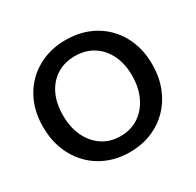

<svg xmlns="http://www.w3.org/2000/svg" viewBox="-149 -838 1031 1012"><g transform="rotate(-30 367.0 -332.0)"><path d="M77.4 -511.2C49.1 -460.5 35 -401.6 35 -334.6C35 -284.2 43.1 -238 59.4 -195.9C75.6 -153.8 98.8 -117.4 128.5 -86.7C158.2 -55.9 193.5 -32.3 234 -15.7C274.6 0.9 318.9 9.2 366.9 9.2C414.9 9.2 459 0.9 499.6 -15.7C540.2 -32.3 575.4 -55.9 605.2 -86.7C635 -117.4 658 -153.6 674.3 -195.4C690.6 -237.2 698.7 -283.3 698.7 -333.7C698.7 -400.7 684.5 -459.7 656.3 -510.7C628 -561.7 588.8 -601.5 538.7 -630.1C488.7 -658.7 431.1 -673 365.9 -673C302 -673 245 -658.7 194.9 -630.1C144.8 -601.5 105.6 -561.9 77.3 -511.2ZM255.8 -545.3C287.4 -565.3 324.2 -575.2 366 -575.2C408.4 -575.2 445.4 -565.3 477 -545.3C508.7 -525.3 533.3 -497.4 550.8 -461.4C568.4 -425.4 577.1 -383.5 577.1 -335.6C577.1 -287 568.1 -244.1 550.3 -207C532.5 -169.8 507.8 -140.7 476.1 -119.8C444.5 -98.9 407.7 -88.5 365.9 -88.5C324.7 -88.5 288.3 -98.9 256.6 -119.8C225 -140.7 200.5 -169.6 182.9 -206.5C165.4 -243.4 156.6 -286.4 156.6 -335.6C156.6 -384.1 165.2 -426.2 182.4 -461.9C199.6 -497.5 224.1 -525.3 255.7 -545.3Z"/></g></svg>

Font: Diatome Awesome Semibold
Style: Regular
Weight: 400
Designer: 15.100.17
Foundry: 15.100.17
Version: Version 1.005;Fontself Maker 3.5.8